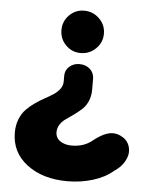

<svg xmlns="http://www.w3.org/2000/svg" viewBox="-53 -760 655 820"><g transform="rotate(5 275.0 -350.0)"><path d="M274.9 -534.2Q237.8 -534.2 211.4 -560.8Q185.1 -587.4 185.1 -625Q185.1 -662.6 211.4 -689.2Q237.8 -715.8 274.9 -715.8Q313 -715.8 340.1 -689.2Q367.2 -662.6 367.2 -625Q367.2 -587.4 340.1 -560.8Q313 -534.2 274.9 -534.2ZM460.9 -44.9Q426.8 -15.6 375.2 0.2Q323.7 16.1 266.1 16.1Q160.6 16.1 92.8 -35.2Q24.9 -86.4 24.9 -171.9Q24.9 -203.6 35.4 -229.5Q45.9 -255.4 62.5 -272.2Q79.1 -289.1 99.1 -303Q119.1 -316.9 139.4 -327.9Q159.7 -338.9 176.3 -349.9Q192.9 -360.8 203.4 -375.2Q213.9 -389.6 213.9 -407.2V-432.1Q213.9 -455.1 231.4 -470.9Q249 -486.8 274.9 -486.8Q302.2 -486.8 320.1 -470.5Q337.9 -454.1 337.9 -428.2V-381.8Q337.9 -354 327.9 -332Q317.9 -310.1 302.7 -296.6Q287.6 -283.2 270 -270.3Q252.4 -257.3 237.3 -247.3Q222.2 -237.3 212.2 -222.2Q202.1 -207 202.1 -189Q202.1 -164.6 221.9 -150.9Q241.7 -137.2 271 -137.2Q324.2 -137.2 359.9 -167Q407.7 -205.1 442.9 -205.1Q464.4 -205.1 483.9 -192.9Q501.5 -183.1 510.3 -165.3Q519 -147.5 517.6 -127.2Q516.1 -106.9 501.7 -84.5Q487.3 -62 460.9 -44.9Z"/></g></svg>

Font: LT Saeada
Style: Bold
Weight: 700
Designer: Daniel Lyons
Foundry: LyonsType
Version: Version 1.001